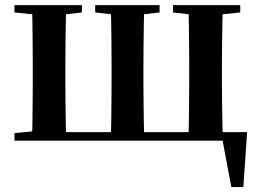

<svg xmlns="http://www.w3.org/2000/svg" viewBox="-20 -556 1033 759"><path d="M105.9 0Q107.6 -25.5 108.1 -67.4Q108.6 -109.4 109.1 -154.7Q109.6 -200 109.6 -234.8V-301.2Q109.6 -335.7 109.1 -381Q108.6 -426.4 108.1 -468.7Q107.6 -511 105.9 -535.7H241.7Q240.7 -511 240.1 -468.7Q239.4 -426.4 238.9 -381Q238.4 -335.7 238.4 -301.2V-234.8Q238.4 -200 238.9 -154.7Q239.4 -109.4 240.1 -67.4Q240.7 -25.5 241.7 0ZM417.4 0Q419.1 -25.5 419.6 -67.4Q420.1 -109.4 420.6 -154.7Q421.1 -200 421.1 -234.8V-301.2Q421.1 -335.7 420.6 -381Q420.1 -426.4 419.6 -468.7Q419.1 -511 417.4 -535.7H550.3Q549.3 -511 548.7 -468.7Q548 -426.4 547.5 -381Q547 -335.7 547 -301.2V-234.8Q547 -200 547.5 -154.7Q548 -109.4 548.7 -67.4Q549.3 -25.5 550.3 0ZM725 0Q726 -25.5 726.5 -67.4Q727 -109.4 727.5 -154.7Q728 -200 728 -234.8V-301.2Q728 -335.7 727.5 -381Q727 -426.4 726.5 -468.7Q726 -511 725 -535.7H861Q860 -511 859.2 -468.7Q858.3 -426.4 857.8 -381Q857.3 -335.7 857.3 -301.2V-234.8Q857.3 -200 857.8 -154.7Q858.3 -109.4 859.2 -67.4Q860 -25.5 861 0ZM894.4 183.5 853.9 -32.6 905.3 0H176.9V-33.6H957L942 183.5ZM37.2 -506.8V-535.7H303.7V-506.8L207.1 -495.5H147ZM356.4 -506.8V-535.7H610.8V-506.8L513.7 -495.5H457.5ZM663.9 -506.8V-535.7H929.7V-506.8L822.7 -495.5H761.8ZM37.2 0V-29.9L147 -40.2H176.9V0Z"/></svg>

Font: Noto Serif SC
Style: Regular
Weight: 200
Designer: Ryoko NISHIZUKA 西塚涼子 (kana & ideographs); Frank Grießhammer (Latin, Greek & Cyrillic); Wenlong ZHANG 张文龙 (bopomofo); San
Foundry: Adobe
Version: Version 2.001;hotconv 1.1.0;makeotfexe 2.6.0